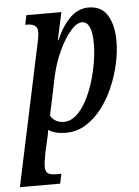

<svg xmlns="http://www.w3.org/2000/svg" viewBox="-87 -589 629 869"><g transform="rotate(-5 227.5 -154.5)"><path d="M-32 237 107 -417Q112 -439 112 -454Q112 -477 98.5 -485Q85 -493 64 -493H56L65 -536H224L197 -411H200Q227 -474 264 -510Q301 -546 348 -546Q407 -546 434 -501Q461 -456 461 -384Q461 -335 449 -280.5Q437 -226 414.5 -174.5Q392 -123 360 -81.5Q328 -40 287 -15Q246 10 197 10Q149 10 118 -10Q117 -1 114.5 12Q112 25 109 36L96 94Q93 111 90.5 126.5Q88 142 88 154Q88 179 101 186Q114 193 134 193H160L151 237ZM192 -40Q222 -40 248 -62.5Q274 -85 294.5 -123Q315 -161 329 -206Q343 -251 350.5 -296.5Q358 -342 358 -381Q358 -434 346 -458Q334 -482 313 -482Q288 -482 259.5 -448.5Q231 -415 206.5 -362Q182 -309 169 -250L132 -74Q141 -57 157 -48.5Q173 -40 192 -40Z"/></g></svg>

Font: Noto Serif ExtraCondensed Medium
Style: Italic
Weight: 500
Width: 2
Italic angle: -12°
Designer: Monotype Design Team
Foundry: Monotype Imaging Inc.
Version: Version 2.013; ttfautohint (v1.8.4.7-5d5b)